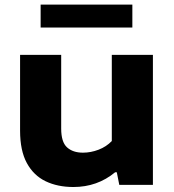

<svg xmlns="http://www.w3.org/2000/svg" viewBox="-20 -778 734 808"><path d="M289 9Q222.5 9 172 -15.2Q121.5 -39.5 93 -91.8Q64.5 -144 64.5 -228V-547H237.5V-237Q237.5 -180 262.2 -157.8Q287 -135.5 329 -135.5Q362 -135.5 394.8 -148Q427.5 -160.5 450.5 -184.5V-547H623.5V0H482L471.5 -53H464.5Q389.5 9 289 9ZM151 -662V-758.5H537V-662Z"/></svg>

Font: Encode Sans Exp
Style: Bold
Weight: 700
Width: 7
Designer: Multiple Designers
Foundry: Impallari Type
Version: Version 3.002; ttfautohint (v1.8.3) -l 8 -r 50 -G 200 -x 14 